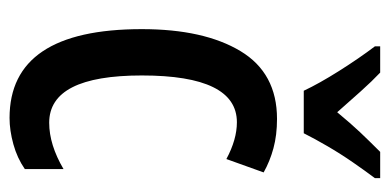

<svg xmlns="http://www.w3.org/2000/svg" viewBox="-227 -579 816 402"><g transform="rotate(90 181.0 -378.0)"><path d="M227 10Q41 10 41 -267Q41 -397 87 -473.5Q133 -550 229 -550Q263 -550 290.5 -542.5Q318 -535 341 -522L313 -444Q272 -466 236 -466Q138 -466 138 -267Q138 -73 237 -73Q283 -73 334 -103V-22Q311 -6 282 2Q253 10 227 10ZM170 -606Q155 -638 128.5 -680Q102 -722 77 -755V-766H132Q150 -749 171.5 -725Q193 -701 215 -676Q239 -705 256.5 -723.5Q274 -742 298 -766H353V-755Q338 -735 320 -709Q302 -683 286 -655.5Q270 -628 259 -606Z"/></g></svg>

Font: Noto Sans Ethiopic ExtraCondensed Medium
Style: Regular
Weight: 500
Width: 2
Designer: Monotype Design Team
Foundry: Monotype Imaging Inc.
Version: Version 2.102; ttfautohint (v1.8.4.7-5d5b)